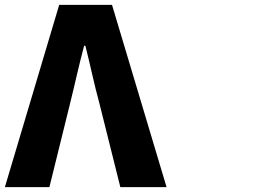

<svg xmlns="http://www.w3.org/2000/svg" viewBox="-29 -725 1049 785"><path d="M213 -705 -9 40H173L257 -300C277 -380 293 -456 315 -538H320C341 -456 356 -380 378 -300L463 40H652L429 -705Z"/></svg>

Font: コーポレート・ロゴ ver3 Bold
Style: Regular
Weight: 700
Designer: [KANA_main] LOGOTYPE.JP [Source Han Sans] Ryoko NISHIZUKA 西塚涼子 (kana, bopomofo & ideographs); Paul D. Hunt (Latin, Greek
Version: Version 12.001;FEAKit 1.0